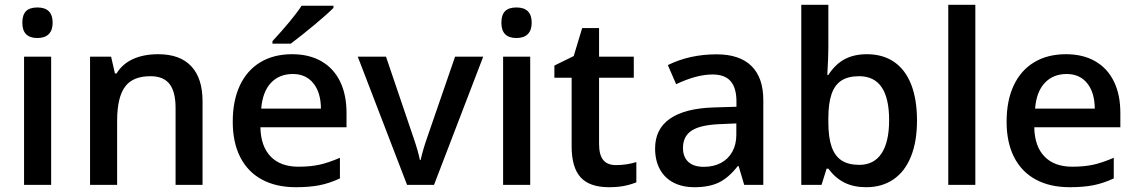

<svg xmlns="http://www.w3.org/2000/svg" viewBox="-20 -780 4794 810"><path d="M195.8 0H81.5V-541H195.8ZM74.2 -684.1Q74.2 -716.8 89.6 -732.7Q105 -748.5 137.7 -748.5Q202.1 -748.5 202.1 -684.1Q202.1 -652.8 185.8 -636.2Q169.4 -619.6 137.7 -619.6Q74.2 -619.6 74.2 -684.1Z M359.9 -541H448.7L464.8 -470.2H471.7Q496.6 -510.7 541.3 -531Q585.9 -551.3 647.9 -551.3Q739.3 -551.3 786.9 -500.5Q834.5 -449.7 834.5 -353V0H720.7V-324.7Q720.7 -393.1 695.1 -425.8Q669.4 -458.5 615.2 -458.5Q542 -458.5 509.8 -417Q474.1 -372.6 474.1 -269.5V0H359.9Z M961.9 -266.6Q961.9 -355 991.7 -418.9Q1021.5 -482.9 1077.9 -517.1Q1134.3 -551.3 1212.4 -551.3Q1284.2 -551.3 1335.7 -521.7Q1387.2 -492.2 1414.6 -436.5Q1441.9 -380.9 1441.9 -303.2V-243.2H1078.6Q1080.1 -163.1 1121.6 -119.9Q1163.1 -76.7 1239.3 -76.7Q1287.6 -76.7 1325.7 -84.7Q1363.8 -92.8 1414.1 -114.3V-27.3Q1370.1 -6.8 1327.6 1.5Q1285.2 9.8 1228.5 9.8Q1144.5 9.8 1084.7 -22.7Q1024.9 -55.2 993.4 -117.2Q961.9 -179.2 961.9 -266.6ZM1215.3 -467.8Q1158.2 -467.8 1123 -430.4Q1087.9 -393.1 1082 -321.8H1334Q1333.5 -389.6 1302 -428.7Q1270.5 -467.8 1215.3 -467.8ZM1252.4 -755.9H1386.7V-746.6Q1360.4 -720.2 1306.9 -675.5Q1253.4 -630.9 1206.5 -595.7H1129.4V-606.4Q1169.4 -649.4 1202.9 -689.9Q1236.3 -730.5 1252.4 -755.9Z M1489.3 -541H1608.4L1725.6 -195.8Q1743.7 -143.1 1751.5 -105H1754.4Q1765.6 -152.8 1780.8 -195.8L1899.9 -541H2018.6L1811 0H1697.3Z M2216.8 0H2102.5V-541H2216.8ZM2095.2 -684.1Q2095.2 -716.8 2110.6 -732.7Q2126 -748.5 2158.7 -748.5Q2223.1 -748.5 2223.1 -684.1Q2223.1 -652.8 2206.8 -636.2Q2190.4 -619.6 2158.7 -619.6Q2095.2 -619.6 2095.2 -684.1Z M2391.6 -162.6V-452.1H2318.8V-503.4L2400.4 -543.5L2436 -661.6H2507.3V-541H2653.8V-452.1H2507.3V-172.4Q2507.3 -127 2524.7 -105.2Q2542 -83.5 2579.1 -83.5Q2623 -83.5 2664.6 -96.2V-10.7Q2637.2 0 2610.1 4.9Q2583 9.8 2549.3 9.8Q2467.3 9.8 2429.4 -32Q2391.6 -73.7 2391.6 -162.6Z M3119.6 0 3096.2 -79.1H3092.3Q3053.7 -29.8 3012.5 -10Q2971.2 9.8 2910.2 9.8Q2858.4 9.8 2821 -9.8Q2783.7 -29.3 2763.7 -66.2Q2743.7 -103 2743.7 -153.8Q2743.7 -235.8 2806.4 -279.3Q2869.1 -322.8 2990.2 -326.7L3086.9 -329.6V-352.1Q3086.9 -409.2 3062.3 -437.5Q3037.6 -465.8 2986.3 -465.8Q2918.9 -465.8 2832.5 -424.8L2797.4 -505.4Q2889.2 -550.8 3003.4 -550.8Q3100.1 -550.8 3150.1 -501.7Q3200.2 -452.6 3200.2 -357.4V0ZM3086.4 -211.4V-259.3L3016.1 -256.3Q2934.6 -252.9 2897.9 -229Q2861.3 -205.1 2861.3 -155.8Q2861.3 -117.7 2884 -96.9Q2906.7 -76.2 2949.2 -76.2Q2990.2 -76.2 3021.2 -92.5Q3052.2 -108.9 3069.3 -139.6Q3086.4 -170.4 3086.4 -211.4Z M3474.6 -68.4H3467.3L3445.8 0H3360.4V-759.8H3474.6V-577.6Q3474.6 -538.6 3470.2 -463.9H3474.6Q3503.9 -509.3 3543.5 -530.3Q3583 -551.3 3637.2 -551.3Q3704.6 -551.3 3752 -518.8Q3799.3 -486.3 3824 -423.6Q3848.6 -360.8 3848.6 -271.5Q3848.6 -183.1 3823.2 -119.9Q3797.9 -56.6 3749.5 -23.4Q3701.2 9.8 3633.8 9.8Q3581.5 9.8 3542.7 -9.5Q3503.9 -28.8 3474.6 -68.4ZM3731 -272.9Q3731 -458.5 3604.5 -458.5Q3558.1 -458.5 3529.8 -440.2Q3501.5 -421.9 3488 -382.8Q3474.6 -343.8 3474.6 -280.8V-264.2Q3474.6 -200.2 3488.5 -160.6Q3502.4 -121.1 3531 -102.8Q3559.6 -84.5 3605 -84.5Q3667 -84.5 3699 -132.8Q3731 -181.2 3731 -272.9Z M4094.7 0H3980.5V-759.8H4094.7Z M4226.6 -266.6Q4226.6 -355 4256.3 -418.9Q4286.1 -482.9 4342.5 -517.1Q4398.9 -551.3 4477.1 -551.3Q4548.8 -551.3 4600.3 -521.7Q4651.9 -492.2 4679.2 -436.5Q4706.5 -380.9 4706.5 -303.2V-243.2H4343.3Q4344.7 -163.1 4386.2 -119.9Q4427.7 -76.7 4503.9 -76.7Q4552.2 -76.7 4590.3 -84.7Q4628.4 -92.8 4678.7 -114.3V-27.3Q4634.8 -6.8 4592.3 1.5Q4549.8 9.8 4493.2 9.8Q4409.2 9.8 4349.4 -22.7Q4289.6 -55.2 4258.1 -117.2Q4226.6 -179.2 4226.6 -266.6ZM4480 -467.8Q4422.9 -467.8 4387.7 -430.4Q4352.5 -393.1 4346.7 -321.8H4598.6Q4598.1 -389.6 4566.7 -428.7Q4535.2 -467.8 4480 -467.8Z"/></svg>

Font: Viking Open Sans Light
Style: Bold
Weight: 600
Foundry: Ascender Corporation
Version: Version 2.001